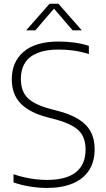

<svg xmlns="http://www.w3.org/2000/svg" viewBox="-20 -964 551 994"><path d="M222 9Q182 9 137 2Q92 -5 50 -19.5V-62Q81 -51.5 111 -45Q141 -38.5 169.2 -35.5Q197.5 -32.5 223.5 -32.5Q323 -32.5 373 -72.5Q423 -112.5 423 -190Q423 -256 385 -290.8Q347 -325.5 259 -348L226 -356.5Q133 -381 87 -428.2Q41 -475.5 41 -553.5Q41 -644 102.8 -696.5Q164.5 -749 285 -749Q324.5 -749 365.2 -743.5Q406 -738 440 -726.5V-684Q401.5 -696.5 362.5 -702Q323.5 -707.5 284 -707.5Q218 -707.5 174.5 -690Q131 -672.5 109.5 -638.5Q88 -604.5 88 -556Q88 -492 123 -457Q158 -422 242.5 -399.5L275.5 -391Q342.5 -374 385.5 -347.5Q428.5 -321 449.2 -282.8Q470 -244.5 470 -192.5Q470 -127.5 441 -82.5Q412 -37.5 356.5 -14.2Q301 9 222 9ZM115.5 -807 236.5 -944.5H282.5L403.5 -807H356L252.5 -927.5H266.5L163 -807Z"/></svg>

Font: Encode Sans Condensed Thin ExtraLight
Style: Regular
Weight: 250
Version: Version 3.002